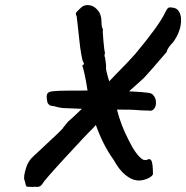

<svg xmlns="http://www.w3.org/2000/svg" viewBox="-20 -680 734 757"><path d="M694 -601Q694 -558 663 -514Q640 -491 637 -475Q615 -449 580.5 -409.5Q546 -370 539 -365L489 -320L537 -317Q544 -316 557 -315Q570 -314 576.5 -311Q583 -308 588 -300Q595 -290 595 -275Q595 -260 587 -250.5Q579 -241 566 -244Q542 -244 506 -247Q503 -247 489.5 -247.5Q476 -248 441 -248Q450 -214 460.5 -186.5Q471 -159 489 -124Q501 -99 515.5 -79Q530 -59 542 -52Q545 -49 553 -49Q562 -49 563 -52Q575 -55 578.5 -42.5Q582 -30 582.5 -16Q583 -2 583 2Q585 9 575 16.5Q565 24 549 28.5Q533 33 519 31Q498 29 473.5 9Q449 -11 428 -50Q387 -106 358 -187Q349 -178 349 -177Q320 -149 236 -57.5Q152 34 147 45Q140 57 126 57Q121 57 118 56Q116 57 108 57Q88 57 84 55Q83 54 81.5 49Q80 44 78 34Q75 30 75 21Q75 3 87 -30Q94 -45 102.5 -54.5Q111 -64 142 -92L177 -125L206 -152Q227 -173 227 -173Q228 -176 235 -184Q242 -192 249 -201Q257 -207 303 -251Q241 -253 227 -254Q205 -257 195 -261Q181 -262 175.5 -265.5Q170 -269 167 -276Q164 -290 164 -298Q164 -313 174 -317Q184 -321 213 -322Q230 -323 325 -323L324 -330Q319 -363 313 -389.5Q307 -416 305 -418Q304 -421 306 -423Q308 -425 309 -425Q311 -427 311 -429Q311 -431 309 -434Q307 -437 306 -440Q304 -446 300 -468.5Q296 -491 293 -520Q284 -605 282 -617Q280 -619 279.5 -622.5Q279 -626 279 -627Q281 -633 291 -642Q301 -651 303 -653Q313 -660 326 -660Q347 -660 363.5 -642Q380 -624 380 -597Q380 -571 386 -565Q384 -561 387.5 -521Q391 -481 394 -471Q390 -459 394 -454Q395 -448 397 -433.5Q399 -419 398 -414Q397 -409 401 -393.5Q405 -378 407 -371L411 -359L414 -363L437 -387Q485 -435 513 -467Q606 -578 631 -630Q637 -643 641 -647Q645 -651 650 -651L660 -650Q676 -649 685 -635.5Q694 -622 694 -601Z"/></svg>

Font: Caveat
Style: Bold
Weight: 700
Designer: Pablo Impallari
Foundry: Pablo Impallari
Version: Version 1.500; ttfautohint (v1.6)